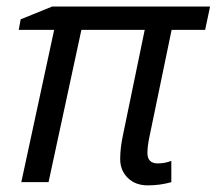

<svg xmlns="http://www.w3.org/2000/svg" viewBox="-20 -555 660 585"><path d="M429.2 -88.9Q429.2 -57.1 460.9 -57.1Q482.4 -57.1 502 -64.9V0Q467.8 9.8 430.2 9.8Q392.6 9.8 369.4 -12.9Q346.2 -35.6 346.2 -70.3Q346.2 -105 355 -145L420.9 -463.9H228L127.9 0H44.9L145 -463.9H37.1L43 -496.1L139.2 -535.2H620.1L605 -463.9H502.9L435.1 -137.2Q429.2 -108.9 429.2 -88.9Z"/></svg>

Font: OpenSans-Italic
Style: Italic
Weight: 400
Italic angle: -12°
Foundry: Ascender Corporation
Version: Version 1.10